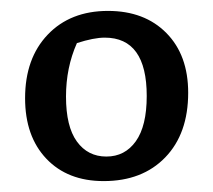

<svg xmlns="http://www.w3.org/2000/svg" viewBox="-20 -733 390 352"><path d="M170 -401Q104 -401 65 -442Q26 -483 26 -553Q26 -626 67.5 -669.5Q109 -713 178 -713Q245 -713 285 -672.5Q325 -632 325 -563Q325 -488 283 -444.5Q241 -401 170 -401ZM175 -446Q209 -446 229 -474Q249 -502 249 -557Q249 -664 172 -664Q152 -664 121 -654Q101 -609 101 -556Q101 -501 121 -473.5Q141 -446 175 -446Z"/></svg>

Font: Piazzolla Medium
Style: Regular
Weight: 500
Designer: Juan Pablo del Peral
Foundry: Huerta Tipografica
Version: Version 1.330